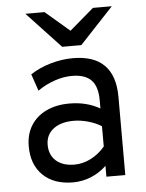

<svg xmlns="http://www.w3.org/2000/svg" viewBox="-53 -775 632 830"><g transform="rotate(-5 263.0 -360.0)"><path d="M231 12Q148 12 100.5 -34Q53 -80 53 -160Q53 -211.5 76.5 -249.5Q100 -287.5 143 -308.2Q186 -329 244 -329Q281.5 -329 314.2 -320.8Q347 -312.5 376 -296V-332Q376 -391.5 349 -419.2Q322 -447 265 -447Q228.5 -447 189.2 -433.5Q150 -420 116 -396L91 -469Q129.5 -494.5 178.8 -508.8Q228 -523 276 -523Q367 -523 412.5 -476.8Q458 -430.5 458 -339V0H376V-47Q346 -18.5 308.5 -3.2Q271 12 231 12ZM244 -64Q279.5 -64 314.2 -81.5Q349 -99 376 -131V-219Q350.5 -235 318 -244Q285.5 -253 256 -253Q200 -253 167.5 -227.8Q135 -202.5 135 -159Q135 -115 164 -89.5Q193 -64 244 -64ZM234.5 -576 88.5 -732H171.5L276.5 -642L381.5 -732H463.5L317.5 -576Z"/></g></svg>

Font: Overpass
Style: Regular
Weight: 400
Designer: Delve Withrington, Dave Bailey, Thomas Jockin
Foundry: Delve Fonts LLC
Version: Version 4.000